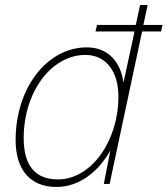

<svg xmlns="http://www.w3.org/2000/svg" viewBox="-20 -730 665 762"><path d="M204 12C291 12 368 -44 418 -133L392 0H415L544 -605H619L625 -631H549L566 -710H536L519 -631H365L359 -605H514L470 -402C460 -480 412 -542 325 -542C166 -542 42 -380 42 -174C42 -56 100 12 204 12ZM210 -18C122 -18 74 -70 74 -182C74 -364 183 -512 319 -512C398 -512 450 -450 450 -346C450 -173 344 -18 210 -18Z"/></svg>

Font: Geist Thin
Style: Italic
Weight: 100
Italic angle: -12°
Designer: Basement.studio, Andrés Briganti, Mateo Zaragoza
Foundry: Basement.studio, Vercel, Andrés Briganti, Guido Ferreyra, Mateo Zaragoza
Version: Version 1.500